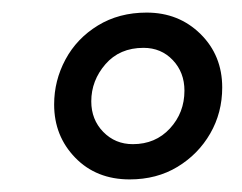

<svg xmlns="http://www.w3.org/2000/svg" viewBox="-20 -727 385 305"><path d="M213 -707Q264 -707 298.5 -673Q333 -639 333 -588Q333 -548 314 -515Q295 -482 262 -462Q229 -442 186 -442Q133 -442 99.5 -476.5Q66 -511 66 -561Q66 -599 84 -632.5Q102 -666 135.5 -686.5Q169 -707 213 -707ZM208 -651Q170 -651 147.5 -625Q125 -599 125 -566Q125 -537 144 -517.5Q163 -498 191 -498Q227 -498 250 -523Q273 -548 273 -583Q273 -612 254.5 -631.5Q236 -651 208 -651Z"/></svg>

Font: Asap SemiBold
Style: Italic
Weight: 600
Italic angle: -6°
Designer: Pablo Cosgaya
Foundry: Omnibus-Type
Version: Version 3.001; ttfautohint (v1.8.3)